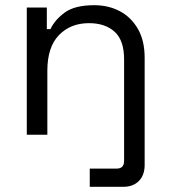

<svg xmlns="http://www.w3.org/2000/svg" viewBox="-20 -518 653 738"><path d="M83 0V-489H160V-406H174Q190 -441 228.5 -469.5Q267 -498 342 -498Q397 -498 440.5 -475Q484 -452 510 -407Q536 -362 536 -296V0H457V-290Q457 -363 420.5 -396Q384 -429 322 -429Q251 -429 206.5 -383Q162 -337 162 -246V0ZM325 200V130H429Q457 130 457 100V0H536V116Q536 155 514 177.5Q492 200 454 200Z"/></svg>

Font: Space Grotesk
Style: Regular
Weight: 400
Designer: Florian Karsten
Foundry: Florian Karsten
Version: Version 2.000